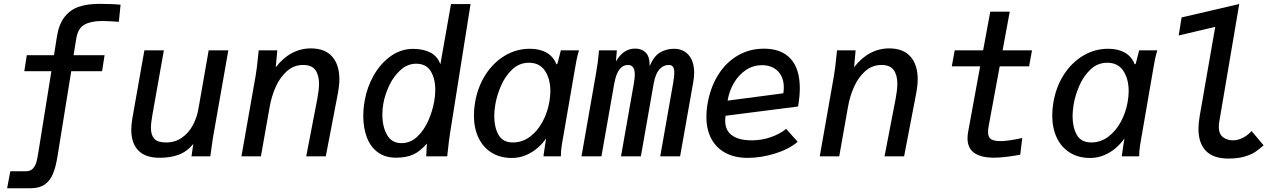

<svg xmlns="http://www.w3.org/2000/svg" viewBox="-20 -811 6640 996"><path d="M33.5 77.5H114Q138.5 77.5 151.5 62.5Q164.5 47.5 169.2 29Q174 10.5 179 -21L246.5 -441.5H106L119 -524.5H260L275.5 -622.5Q286 -687 315.8 -724.2Q345.5 -761.5 390 -776.2Q434.5 -791 495.5 -791Q525 -791 557 -789.8Q589 -788.5 605.5 -786.5L596.5 -698Q539.5 -702 509 -702Q452 -702 418.2 -683.2Q384.5 -664.5 376 -612.5L361.5 -524.5H522.5L509.5 -441.5H349.5L278.5 -1.5Q269.5 55.5 254.5 91.2Q239.5 127 211.8 146.2Q184 165.5 138 165.5H17Z M661 -138Q661 -163.5 666.5 -196.5L729 -550H830L770.5 -214.5Q763 -173.5 763 -147Q763 -110 780.5 -91Q798 -72 841.5 -72Q888 -72 923 -96.2Q958 -120.5 979.5 -159.8Q1001 -199 1009 -244.5L1062.5 -550H1164.5L1088 -115.5Q1083.5 -91.5 1076.5 -39Q1077.5 -45.5 1071 0H973.5L982.5 -64Q950 -24.5 907.2 -8.5Q864.5 7.5 808 7.5Q734.5 7.5 697.8 -30.2Q661 -68 661 -138Z M1317.5 -507.5Q1318.5 -515 1319.5 -525.8Q1320.5 -536.5 1322 -550H1418.5L1410.5 -462Q1447.5 -510.5 1493.8 -535.2Q1540 -560 1592.5 -560Q1665 -560 1702.8 -517.8Q1740.5 -475.5 1740.5 -399.5Q1740.5 -368.5 1733.5 -330.5L1670 0H1568.5L1626 -298Q1635 -346.5 1635 -376Q1635 -421.5 1616 -447.8Q1597 -474 1552.5 -474Q1504.5 -474 1468.5 -442Q1432.5 -410 1410.5 -360.8Q1388.5 -311.5 1379 -257L1333.5 0H1232.5L1306 -417.5Q1313 -458 1317.5 -507.5Z M1864.5 -209Q1864.5 -249 1872 -289.5Q1884 -359 1919 -420.5Q1954 -482 2007 -519.8Q2060 -557.5 2123 -557.5Q2174 -557.5 2211.5 -539Q2249 -520.5 2264.5 -477.5L2319.5 -790H2421L2314.5 -119Q2308.5 -81 2302 -18.5L2300 0H2191L2194.5 -66.5Q2159.5 -25.5 2123.2 -9.2Q2087 7 2034.5 7Q1976.5 7 1938.5 -22Q1900.5 -51 1882.5 -99.8Q1864.5 -148.5 1864.5 -209ZM2232.5 -285Q2238 -315 2238 -344Q2238 -403.5 2214.2 -442Q2190.5 -480.5 2138.5 -480.5Q2095 -480.5 2059 -448.8Q2023 -417 2000 -369.2Q1977 -321.5 1968.5 -273Q1963.5 -246.5 1963.5 -216.5Q1963.5 -153.5 1988 -111Q2012.5 -68.5 2062.5 -68.5Q2109 -68.5 2144.5 -102Q2180 -135.5 2201.8 -185Q2223.5 -234.5 2232.5 -285Z M2438.5 -212Q2438.5 -245 2444.5 -280Q2458 -359.5 2498.2 -422.8Q2538.5 -486 2598.5 -522Q2658.5 -558 2728.5 -558Q2780 -558 2815.5 -537.8Q2851 -517.5 2866.5 -477L2871.5 -480L2889.5 -550H2983.5Q2976 -525 2971.5 -503.2Q2967 -481.5 2962.5 -453.5L2896 -68.5Q2895.5 -65 2893.5 -52.5Q2891.5 -40 2890.5 -27.5Q2889.5 -15 2889.5 0H2799Q2800.5 -11.5 2803.5 -30.8Q2806.5 -50 2808 -61L2813 -93Q2796.5 -68.5 2770.5 -45.2Q2744.5 -22 2709.5 -6.8Q2674.5 8.5 2635.5 8.5Q2574.5 8.5 2530 -19.2Q2485.5 -47 2462 -96.8Q2438.5 -146.5 2438.5 -212ZM2830 -283.5Q2835 -314.5 2835 -337.5Q2835 -402 2807 -443.8Q2779 -485.5 2724 -485.5Q2674 -485.5 2637.2 -450.8Q2600.5 -416 2579 -366.2Q2557.5 -316.5 2549.5 -269Q2544 -236 2544 -208.5Q2544 -150.5 2566.2 -111.2Q2588.5 -72 2640.5 -72Q2689 -72 2728.8 -101.5Q2768.5 -131 2794.5 -179.5Q2820.5 -228 2830 -283.5Z M3087.5 -550H3180L3175 -492Q3195 -526.5 3219.8 -542.8Q3244.5 -559 3275.5 -559Q3309 -559 3330 -538Q3351 -517 3350 -468Q3372 -520 3404.2 -539Q3436.5 -558 3478 -558Q3508 -558 3531.2 -543.8Q3554.5 -529.5 3567.8 -501.5Q3581 -473.5 3581 -434Q3581 -412 3576.5 -386.5L3508 0H3405L3471.5 -377.5Q3478 -415.5 3478 -433.5Q3478 -455 3471 -464.5Q3464 -474 3449 -474Q3421 -474 3400.5 -451Q3380 -428 3371 -378L3304.5 0H3201.5L3268 -377.5Q3273 -407.5 3273 -423.5Q3273 -474 3237.5 -474Q3211.5 -474 3193.8 -451.5Q3176 -429 3166.5 -378L3100 0H2996.5L3072 -431Q3083 -492 3087.5 -550Z M3644.5 -205Q3644.5 -242 3651.5 -278.5Q3666.5 -361 3706.5 -424.2Q3746.5 -487.5 3807.2 -523Q3868 -558.5 3943 -558.5Q4033.5 -558.5 4081.2 -506.5Q4129 -454.5 4129 -353.5Q4129 -310.5 4120 -258.5L3744 -210.5Q3742 -198.5 3742 -184.5Q3742 -134.5 3777.2 -108.8Q3812.5 -83 3880 -83Q3932 -83 3980 -100Q4028 -117 4058 -142.5L4118 -75.5Q4072 -36.5 3999.5 -14.2Q3927 8 3858.5 8Q3793 8 3745 -17Q3697 -42 3670.8 -89.8Q3644.5 -137.5 3644.5 -205ZM4046 -358.5Q4046 -394.5 4031.5 -420.2Q4017 -446 3991.5 -459.5Q3966 -473 3933 -473Q3888 -473 3850.5 -448.5Q3813 -424 3788 -382.2Q3763 -340.5 3754.5 -289L4043.5 -327Q4046 -341 4046 -358.5Z M4317.5 -507.5Q4318.5 -515 4319.5 -525.8Q4320.5 -536.5 4322 -550H4418.5L4410.5 -462Q4447.5 -510.5 4493.8 -535.2Q4540 -560 4592.5 -560Q4665 -560 4702.8 -517.8Q4740.5 -475.5 4740.5 -399.5Q4740.5 -368.5 4733.5 -330.5L4670 0H4568.5L4626 -298Q4635 -346.5 4635 -376Q4635 -421.5 4616 -447.8Q4597 -474 4552.5 -474Q4504.5 -474 4468.5 -442Q4432.5 -410 4410.5 -360.8Q4388.5 -311.5 4379 -257L4333.5 0H4232.5L4306 -417.5Q4313 -458 4317.5 -507.5Z M4999 -93.5Q4999 -111 5002.5 -128.5L5064.5 -467H4917.5L4932.5 -550H5080L5117 -750.5H5218L5181 -550H5333.5L5318.5 -467H5166L5109.5 -161.5Q5105.5 -140 5105.5 -127Q5105.5 -99 5120.8 -89Q5136 -79 5172 -79Q5207.5 -79 5283 -95L5272.5 -8.5Q5241.5 -2.5 5203.8 2.2Q5166 7 5137 7Q4999 7 4999 -93.5Z M5438.5 -212Q5438.5 -245 5444.5 -280Q5458 -359.5 5498.2 -422.8Q5538.5 -486 5598.5 -522Q5658.5 -558 5728.5 -558Q5780 -558 5815.5 -537.8Q5851 -517.5 5866.5 -477L5871.5 -480L5889.5 -550H5983.5Q5976 -525 5971.5 -503.2Q5967 -481.5 5962.5 -453.5L5896 -68.5Q5895.5 -65 5893.5 -52.5Q5891.5 -40 5890.5 -27.5Q5889.5 -15 5889.5 0H5799Q5800.5 -11.5 5803.5 -30.8Q5806.5 -50 5808 -61L5813 -93Q5796.5 -68.5 5770.5 -45.2Q5744.5 -22 5709.5 -6.8Q5674.5 8.5 5635.5 8.5Q5574.5 8.5 5530 -19.2Q5485.5 -47 5462 -96.8Q5438.5 -146.5 5438.5 -212ZM5830 -283.5Q5835 -314.5 5835 -337.5Q5835 -402 5807 -443.8Q5779 -485.5 5724 -485.5Q5674 -485.5 5637.2 -450.8Q5600.5 -416 5579 -366.2Q5557.5 -316.5 5549.5 -269Q5544 -236 5544 -208.5Q5544 -150.5 5566.2 -111.2Q5588.5 -72 5640.5 -72Q5689 -72 5728.8 -101.5Q5768.5 -131 5794.5 -179.5Q5820.5 -228 5830 -283.5Z M6197 -143Q6197 -170.5 6203.5 -209.5L6284 -671.5L6094.5 -627L6109.5 -720.5L6408.5 -790L6305 -179.5Q6302.5 -164.5 6302.5 -154Q6302.5 -116 6324.2 -99.5Q6346 -83 6375.5 -83Q6401 -83 6427 -96Q6453 -109 6472.5 -131.5L6535 -57Q6509.5 -35 6491 -22.5Q6472.5 -10 6437.5 0.8Q6402.5 11.5 6352 11.5Q6274 11.5 6235.5 -28.5Q6197 -68.5 6197 -143Z"/></svg>

Font: JuliaMono MediumItalic
Style: Regular
Weight: 500
Italic angle: -9°
Monospace: yes
Designer: cormullion
Foundry: corm
Version: Version 0.049; ttfautohint (v1.8.4)